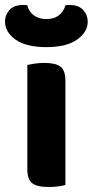

<svg xmlns="http://www.w3.org/2000/svg" viewBox="-48 -739 370 766"><path d="M213 -1Q203 2 185 4.5Q167 7 145 7Q100 7 80.5 -8Q61 -23 61 -64V-480Q71 -482 89 -485Q107 -488 129 -488Q174 -488 193.5 -473Q213 -458 213 -416ZM137 -663Q168 -663 187.5 -678.5Q207 -694 213 -718Q218 -719 222 -719Q226 -719 231 -719Q266 -719 284 -699Q302 -679 302 -653Q302 -611 259.5 -581Q217 -551 137 -551Q56 -551 14 -581Q-28 -611 -28 -653Q-28 -679 -10.5 -699Q7 -719 43 -719Q48 -719 52 -719Q56 -719 61 -718Q66 -694 86 -678.5Q106 -663 137 -663Z"/></svg>

Font: Baloo Chettan 2
Style: Bold
Weight: 700
Designer: Maithili Shingre, Unnati Kotecha and Ek Type
Foundry: Ek Type
Version: Version 1.640;hotconv 1.0.111;makeotfexe 2.5.65597; ttfautoh